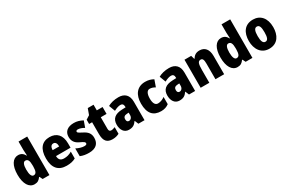

<svg xmlns="http://www.w3.org/2000/svg" viewBox="123 -2014 4869 3279"><g transform="rotate(-30 2557.5 -375.0)"><path d="M209 10C269 10 301 -13 334 -59H342L371 0H505V-760H334V-595C334 -566 337 -525 340 -482H335C306 -536 266 -563 208 -563C103 -563 35 -458 35 -277C35 -97 102 10 209 10ZM270 -130C232 -130 208 -177 208 -278C208 -373 231 -420 270 -420C320 -420 339 -378 339 -290V-263C338 -170 319 -130 270 -130Z M827 -562C679 -562 595 -463 595 -274C595 -86 681 10 843 10C916 10 971 -2 1021 -30V-164C967 -133 923 -121 866 -121C798 -121 765 -156 764 -225H1051V-310C1051 -474 967 -562 827 -562ZM832 -436C870 -436 894 -405 894 -341H765C767 -410 794 -436 832 -436Z M1487 -170C1487 -259 1441 -305 1365 -343C1288 -384 1277 -390 1277 -409C1277 -426 1290 -434 1315 -434C1351 -434 1397 -416 1436 -393L1480 -516C1422 -547 1369 -563 1308 -563C1186 -563 1113 -505 1113 -400C1113 -318 1151 -265 1226 -230C1308 -192 1320 -180 1320 -160C1320 -138 1304 -129 1270 -129C1222 -129 1163 -148 1114 -174V-21C1169 2 1223 10 1284 10C1418 10 1487 -55 1487 -170Z M1802 -133C1773 -133 1758 -151 1758 -187V-417H1872V-553H1758V-664H1644L1602 -548L1528 -501V-417H1587V-182C1587 -46 1640 10 1748 10C1802 10 1841 -2 1879 -21V-152C1851 -141 1826 -133 1802 -133Z M2188 -563C2105 -563 2034 -545 1977 -513L2023 -391C2073 -418 2117 -432 2152 -432C2190 -432 2210 -410 2210 -364V-352L2132 -349C2000 -343 1929 -287 1929 -169C1929 -70 1976 10 2071 10C2147 10 2186 -16 2225 -73H2229L2259 0H2380V-363C2380 -496 2307 -563 2188 -563ZM2176 -245 2210 -247V-200C2210 -153 2181 -121 2145 -121C2117 -121 2101 -139 2101 -177C2101 -220 2124 -243 2176 -245Z M2707 10C2769 10 2818 -7 2860 -39V-181C2817 -150 2771 -132 2725 -132C2672 -132 2642 -178 2642 -274C2642 -370 2673 -421 2722 -421C2758 -421 2791 -410 2828 -388L2875 -521C2829 -548 2777 -563 2714 -563C2553 -563 2469 -447 2469 -274C2469 -78 2553 10 2707 10Z M3186 -563C3103 -563 3032 -545 2975 -513L3021 -391C3071 -418 3115 -432 3150 -432C3188 -432 3208 -410 3208 -364V-352L3130 -349C2998 -343 2927 -287 2927 -169C2927 -70 2974 10 3069 10C3145 10 3184 -16 3223 -73H3227L3257 0H3378V-363C3378 -496 3305 -563 3186 -563ZM3174 -245 3208 -247V-200C3208 -153 3179 -121 3143 -121C3115 -121 3099 -139 3099 -177C3099 -220 3122 -243 3174 -245Z M3785 -563C3721 -563 3676 -536 3648 -484H3639L3619 -553H3487V0H3658V-250C3658 -370 3672 -417 3725 -417C3768 -417 3779 -379 3779 -306V0H3950V-360C3950 -493 3887 -563 3785 -563Z M4212 10C4272 10 4304 -13 4337 -59H4345L4374 0H4508V-760H4337V-595C4337 -566 4340 -525 4343 -482H4338C4309 -536 4269 -563 4211 -563C4106 -563 4038 -458 4038 -277C4038 -97 4105 10 4212 10ZM4273 -130C4235 -130 4211 -177 4211 -278C4211 -373 4234 -420 4273 -420C4323 -420 4342 -378 4342 -290V-263C4341 -170 4322 -130 4273 -130Z M5079 -278C5079 -460 4982 -563 4840 -563C4675 -563 4598 -444 4598 -278C4598 -120 4680 10 4838 10C5009 10 5079 -123 5079 -278ZM4771 -277C4771 -378 4792 -426 4839 -426C4889 -426 4906 -377 4906 -278C4906 -178 4889 -127 4839 -127C4791 -127 4771 -179 4771 -277Z"/></g></svg>

Font: Noto Sans Thai Looped Condensed Black
Style: Regular
Weight: 900
Width: 3
Designer: Sasikarn Vongin, Ben Mitchell
Foundry: The Fontpad Ltd
Version: Version 1.001